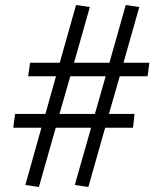

<svg xmlns="http://www.w3.org/2000/svg" viewBox="-20 -744 621 765"><path d="M568 -440 575 -494H472L535 -716L481 -724L416 -494H275L338 -716L283 -724L218 -494H100L92 -440H203L161 -290H40L33 -235H145L81 -7L135 1L202 -235H343L278 -7L332 1L399 -235H510L516 -290H414L457 -440ZM358 -290H217L260 -440H401Z"/></svg>

Font: United Sans
Style: Italic
Weight: 400
Italic angle: -8°
Designer: Pablo Impallari, Rodrigo Fuenzalida (Modified by Dan O. Williams)
Version: Version 1.000;PS 001.000;hotconv 1.0.88;makeotf.lib2.5.64775